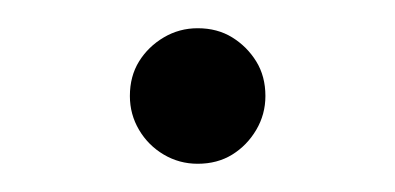

<svg xmlns="http://www.w3.org/2000/svg" viewBox="-20 -438 280 136"><path d="M120 -322Q107 -322 96 -328.5Q85 -335 78.5 -346Q72 -357 72 -370Q72 -384 78.5 -394.5Q85 -405 96 -411.5Q107 -418 120 -418Q134 -418 144.5 -411.5Q155 -405 161.5 -394.5Q168 -384 168 -370Q168 -357 161.5 -346Q155 -335 144.5 -328.5Q134 -322 120 -322Z"/></svg>

Font: Unbounded ExtraLight
Style: Regular
Weight: 250
Designer: Luke Prowse, Jean-Baptiste Morizot, Fátima Lázaro, Florian Runge
Foundry: NaN
Version: Version 1.701;gftools[0.9.28.dev5+ged2979d]